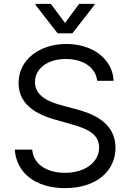

<svg xmlns="http://www.w3.org/2000/svg" viewBox="-20 -966 678 999"><path d="M485.8 -545.5H571C567.1 -655.2 465.9 -737.2 325.3 -737.2C186.1 -737.2 76.7 -656.2 76.7 -534.1C76.7 -436.1 147.7 -377.8 261.4 -345.2L350.9 -319.6C427.6 -298.3 495.7 -271.3 495.7 -198.9C495.7 -119.3 419 -66.8 318.2 -66.8C231.5 -66.8 154.8 -105.1 147.7 -187.5H56.8C65.3 -68.2 161.9 12.8 318.2 12.8C485.8 12.8 581 -79.5 581 -197.4C581 -333.8 451.7 -377.8 376.4 -397.7L302.6 -417.6C248.6 -431.8 161.9 -460.2 161.9 -538.4C161.9 -608 225.9 -659.1 322.4 -659.1C410.5 -659.1 477.3 -617.2 485.8 -545.5ZM164.8 -940.3 279.8 -792.6H356.5L471.6 -940.3V-946H392L318.2 -846.6L244.3 -946H164.8Z"/></svg>

Font: Magic Ui Pro
Style: Regular
Weight: 400
Designer: Stefan Endress, Andreas Faust
Version: Version 1.000;FEAKit 1.0